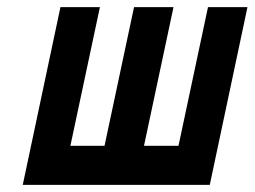

<svg xmlns="http://www.w3.org/2000/svg" viewBox="-20 -520 716 540"><path d="M565 -500 482 -110H385L468 -500H357L274 -110H178L261 -500H150L44 0H570L676 -500Z"/></svg>

Font: Advent Pro
Style: Italic
Weight: 400
Italic angle: -12°
Designer: VivaRado, Andreas Kalpakidis
Foundry: VivaRado, Andreas Kalpakidis
Version: Version 3.000